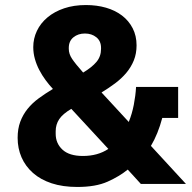

<svg xmlns="http://www.w3.org/2000/svg" viewBox="-20 -730 761 762"><path d="M487 -57Q454 -30 407 -9Q360 12 287 12Q229 12 185 -2.5Q141 -17 111 -43.5Q81 -70 65.5 -105.5Q50 -141 50 -183Q50 -219 60.5 -247Q71 -275 89.5 -298Q108 -321 134 -340Q160 -359 190 -377Q175 -393 161 -412Q147 -431 136 -452Q125 -473 118.5 -496Q112 -519 112 -543Q112 -577 126.5 -607.5Q141 -638 168.5 -661Q196 -684 234.5 -697Q273 -710 321 -710Q364 -710 400.5 -699.5Q437 -689 464 -668.5Q491 -648 506.5 -618Q522 -588 522 -550Q522 -517 511 -490Q500 -463 481 -440.5Q462 -418 436.5 -399Q411 -380 383 -363L491 -246Q504 -278 511 -314Q518 -350 520 -385H687V-262H624Q607 -198 579 -151L718 0H539ZM317 -597Q290 -597 271.5 -582Q253 -567 253 -540V-536Q253 -516 266 -496.5Q279 -477 310 -442Q345 -463 363 -484.5Q381 -506 381 -536V-540Q381 -567 362.5 -582Q344 -597 317 -597ZM309 -111Q368 -111 410 -139L263 -298Q229 -278 215 -257Q201 -236 201 -209V-199Q201 -161 228 -136Q255 -111 309 -111Z"/></svg>

Font: IBM Plex Sans Devanagari
Style: Bold
Weight: 700
Designer: Mike Abbink, Paul van der Laan, Pieter van Rosmalen, Erin McLaughlin
Foundry: Bold Monday
Version: Version 1.1